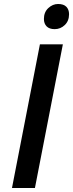

<svg xmlns="http://www.w3.org/2000/svg" viewBox="-20 -942 366 962"><path d="M180 -720H295L155 0H40ZM254 -796Q227 -796 213.5 -810Q200 -824 200 -847Q200 -881 222 -901.5Q244 -922 271 -922Q299 -922 312.5 -908Q326 -894 326 -871Q326 -837 304.5 -816.5Q283 -796 254 -796Z"/></svg>

Font: Kufam Medium
Style: Italic
Weight: 500
Italic angle: -11°
Designer: Artur Schmal
Foundry: Original Type
Version: Version 1.301; ttfautohint (v1.8.3)